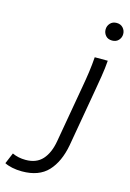

<svg xmlns="http://www.w3.org/2000/svg" viewBox="-333 -776 713 1053"><g transform="rotate(15 23.5 -249.5)"><path d="M103 -324Q111 -368 117 -411Q123 -454 126 -497H200Q197 -454 189 -405Q181 -356 175 -322L118 5Q100 102 49 156.5Q-2 211 -98 211Q-128 211 -154 205.5Q-180 200 -197 191L-171 129Q-137 145 -95 145Q-34 145 0 107.5Q34 70 46 2ZM194 -610Q170 -610 157 -625Q144 -640 144 -660Q144 -680 157.5 -695Q171 -710 194 -710Q217 -710 230.5 -695Q244 -680 244 -660Q244 -640 230.5 -625Q217 -610 194 -610Z"/></g></svg>

Font: Livvic
Style: Italic
Weight: 400
Italic angle: -10°
Designer: Jacques Le Bailly, Baron von Fonthausen
Version: Version 1.001; ttfautohint (v1.8.2)